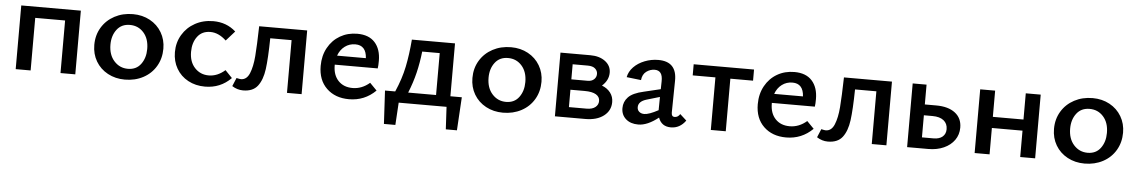

<svg xmlns="http://www.w3.org/2000/svg" viewBox="-33 -767 7419 1255"><g transform="rotate(5 3677.0 -139.5)"><path d="M459 0H362V-345H166V0H68V-418H459Z M566 -203Q566 -267 596.5 -317.5Q627 -368 680.5 -396.5Q734 -425 801 -425Q863 -425 912.5 -398Q962 -371 990 -323.5Q1018 -276 1018 -217Q1018 -153 988 -102Q958 -51 904.5 -22.5Q851 6 784 6Q722 6 672 -21Q622 -48 594 -95.5Q566 -143 566 -203ZM913 -206Q913 -273 877.5 -313Q842 -353 787 -353Q732 -353 701.5 -313Q671 -273 671 -214Q671 -147 707.5 -106.5Q744 -66 798 -66Q853 -66 883 -106.5Q913 -147 913 -206Z M1095 -202Q1095 -265 1125.5 -316Q1156 -367 1209 -396Q1262 -425 1328 -425Q1415 -425 1476 -370L1419 -306Q1369 -353 1315 -353Q1260 -353 1230 -313Q1200 -273 1200 -213Q1200 -147 1236.5 -108Q1273 -69 1328 -69Q1385 -69 1435 -113L1481 -65Q1411 6 1310 6Q1248 6 1199 -20.5Q1150 -47 1122.5 -94.5Q1095 -142 1095 -202Z M1944 0H1848V-346H1708Q1706 -214 1696.5 -143Q1687 -72 1656 -31.5Q1625 9 1560 9Q1522 9 1488 -13L1511 -68Q1533 -63 1540 -63Q1578 -63 1596.5 -107.5Q1615 -152 1620.5 -222Q1626 -292 1629 -418H1944Z M2430 -66Q2357 6 2255 6Q2164 6 2108 -48Q2052 -102 2052 -195Q2052 -262 2081 -314.5Q2110 -367 2160 -396Q2210 -425 2273 -425Q2349 -425 2388.5 -381Q2428 -337 2428 -261Q2428 -229 2425 -211H2143V-207Q2143 -143 2178 -106Q2213 -69 2272 -69Q2333 -69 2384 -113ZM2153 -271H2342Q2337 -355 2266 -355Q2227 -355 2197 -332.5Q2167 -310 2153 -271Z M2989 -71 2976 147H2903L2895 0H2581L2572 147H2497L2485 -71H2552Q2590 -158 2606.5 -238.5Q2623 -319 2631 -418H2914V-71ZM2820 -71V-346H2705Q2697 -273 2681 -206.5Q2665 -140 2637 -71Z M3047 -203Q3047 -267 3077.5 -317.5Q3108 -368 3161.5 -396.5Q3215 -425 3282 -425Q3344 -425 3393.5 -398Q3443 -371 3471 -323.5Q3499 -276 3499 -217Q3499 -153 3469 -102Q3439 -51 3385.5 -22.5Q3332 6 3265 6Q3203 6 3153 -21Q3103 -48 3075 -95.5Q3047 -143 3047 -203ZM3394 -206Q3394 -273 3358.5 -313Q3323 -353 3268 -353Q3213 -353 3182.5 -313Q3152 -273 3152 -214Q3152 -147 3188.5 -106.5Q3225 -66 3279 -66Q3334 -66 3364 -106.5Q3394 -147 3394 -206Z M3971 -125Q3971 -69 3926 -34.5Q3881 0 3805 0H3606V-418H3802Q3862 -418 3900 -389.5Q3938 -361 3938 -315Q3938 -265 3895 -227Q3931 -213 3951 -186.5Q3971 -160 3971 -125ZM3692 -349V-250H3800Q3825 -250 3840.5 -264Q3856 -278 3856 -300Q3856 -320 3840 -334.5Q3824 -349 3791 -349ZM3885 -125Q3885 -152 3860 -167Q3835 -182 3785 -182H3692V-68H3808Q3845 -68 3865 -84Q3885 -100 3885 -125Z M4464 -47Q4426 6 4367 6Q4305 6 4285 -51Q4213 6 4153 6Q4102 6 4071.5 -21Q4041 -48 4041 -92Q4041 -134 4070 -164.5Q4099 -195 4171 -211L4280 -237L4281 -287Q4282 -325 4269 -342.5Q4256 -360 4230 -360Q4200 -360 4175 -341.5Q4150 -323 4146 -285L4051 -296Q4058 -333 4086.5 -362.5Q4115 -392 4158 -409Q4201 -426 4248 -426Q4370 -426 4368 -300L4365 -91Q4365 -64 4385 -64Q4408 -64 4421 -86ZM4278 -99V-108L4279 -186L4194 -161Q4140 -145 4140 -107Q4140 -88 4153 -77Q4166 -66 4186 -66Q4217 -66 4278 -99Z M4876 -345H4727V0H4629V-345H4480V-418H4876Z M5298 -66Q5225 6 5123 6Q5032 6 4976 -48Q4920 -102 4920 -195Q4920 -262 4949 -314.5Q4978 -367 5028 -396Q5078 -425 5141 -425Q5217 -425 5256.5 -381Q5296 -337 5296 -261Q5296 -229 5293 -211H5011V-207Q5011 -143 5046 -106Q5081 -69 5140 -69Q5201 -69 5252 -113ZM5021 -271H5210Q5205 -355 5134 -355Q5095 -355 5065 -332.5Q5035 -310 5021 -271Z M5781 0H5685V-346H5545Q5543 -214 5533.5 -143Q5524 -72 5493 -31.5Q5462 9 5397 9Q5359 9 5325 -13L5348 -68Q5370 -63 5377 -63Q5415 -63 5433.5 -107.5Q5452 -152 5457.5 -222Q5463 -292 5466 -418H5781Z M6252 -157Q6252 -111 6227 -75.5Q6202 -40 6157.5 -20Q6113 0 6056 0H5917V-418H6008V-288H6083Q6162 -288 6207 -253.5Q6252 -219 6252 -157ZM6164 -139Q6164 -176 6138 -196.5Q6112 -217 6065 -217H6008V-72H6084Q6122 -72 6143 -90Q6164 -108 6164 -139Z M6757 -418V0H6659V-173H6458V0H6360V-418H6458V-246H6659V-418Z M6863 -203Q6863 -267 6893.5 -317.5Q6924 -368 6977.5 -396.5Q7031 -425 7098 -425Q7160 -425 7209.5 -398Q7259 -371 7287 -323.5Q7315 -276 7315 -217Q7315 -153 7285 -102Q7255 -51 7201.5 -22.5Q7148 6 7081 6Q7019 6 6969 -21Q6919 -48 6891 -95.5Q6863 -143 6863 -203ZM7210 -206Q7210 -273 7174.5 -313Q7139 -353 7084 -353Q7029 -353 6998.5 -313Q6968 -273 6968 -214Q6968 -147 7004.5 -106.5Q7041 -66 7095 -66Q7150 -66 7180 -106.5Q7210 -147 7210 -206Z"/></g></svg>

Font: Ysabeau Semibold
Style: Regular
Weight: 600
Designer: Christian Thalmann (Catharsis Fonts)
Version: Version 0.003